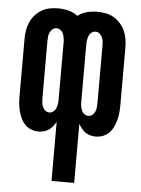

<svg xmlns="http://www.w3.org/2000/svg" viewBox="-53 -570 606 827"><g transform="rotate(5 250.0 -156.5)"><path d="M201 215V-40Q195 -30 187.5 -20.5Q180 -11 170.5 -4.5Q161 2 149.5 5Q138 8 126 8Q110 8 94.5 2Q79 -4 68 -15.5Q57 -27 50 -42Q43 -57 39 -72.5Q35 -88 33.5 -104Q32 -120 32 -136V-384Q32 -403 35 -421.5Q38 -440 45.5 -457Q53 -474 65.5 -488Q78 -502 94 -511.5Q110 -521 128.5 -524.5Q147 -528 166 -528Q188 -528 210 -522.5Q232 -517 250 -503Q268 -517 290 -522.5Q312 -528 334 -528Q353 -528 371.5 -524.5Q390 -521 406 -511.5Q422 -502 434.5 -488Q447 -474 454.5 -457Q462 -440 465 -421.5Q468 -403 468 -384V-136Q468 -120 466.5 -104Q465 -88 461 -72.5Q457 -57 450 -42Q443 -27 432 -15.5Q421 -4 405.5 2Q390 8 374 8Q362 8 350.5 5Q339 2 329.5 -4.5Q320 -11 312.5 -20.5Q305 -30 299 -40V215ZM166 -78Q175 -78 183 -84Q191 -90 194.5 -99Q198 -108 199.5 -117Q201 -126 201 -136V-384Q201 -394 199.5 -403Q198 -412 194.5 -421Q191 -430 183 -436Q175 -442 166 -442Q156 -442 148.5 -436Q141 -430 137 -421Q133 -412 132 -403Q131 -394 131 -384V-136Q131 -126 132 -117Q133 -108 137 -99Q141 -90 148.5 -84Q156 -78 166 -78ZM334 -78Q344 -78 351.5 -84Q359 -90 363 -99Q367 -108 368 -117Q369 -126 369 -136V-384Q369 -394 368 -403Q367 -412 363 -421Q359 -430 351.5 -436Q344 -442 334 -442Q325 -442 317 -436Q309 -430 305.5 -421Q302 -412 300.5 -403Q299 -394 299 -384V-136Q299 -126 300.5 -117Q302 -108 305.5 -99Q309 -90 317 -84Q325 -78 334 -78Z"/></g></svg>

Font: Iosevka Term Semibold
Style: Regular
Weight: 600
Monospace: yes
Designer: Belleve Invis
Foundry: Belleve Invis
Version: Version 31.4.0